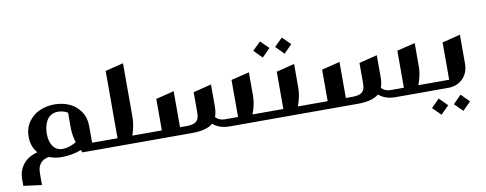

<svg xmlns="http://www.w3.org/2000/svg" viewBox="-65 -919 3610 1427"><g transform="rotate(-10 1740.0 -206.0)"><path d="M576.2 -184.1V-58.1H630.9Q635.3 -58.1 638.2 -55.2Q641.1 -52.2 641.1 -47.9V-9.8Q641.1 0 630.9 0H493.2Q491.7 -2.9 488.5 -9.5Q485.4 -16.1 483.9 -19Q415.5 7.8 335.9 7.8Q282.2 7.8 242.2 -9.8Q154.8 3.4 154.8 99.1V187L17.1 168.9V119.1Q17.1 54.7 54.2 7.3Q91.3 -40 163.1 -59.1Q119.1 -109.4 119.1 -184.1Q119.1 -247.1 152.1 -294.2Q185.1 -341.3 236.6 -364.3Q288.1 -387.2 349.1 -387.2Q410.2 -387.2 461.2 -364.3Q512.2 -341.3 544.2 -294.2Q576.2 -247.1 576.2 -184.1ZM366.2 -329.1Q335.4 -329.1 313 -315.4Q290.5 -301.8 278.6 -279.1Q266.6 -256.3 261.2 -232.4Q255.9 -208.5 255.9 -183.1Q255.9 -123.5 281 -87.2Q306.2 -50.8 353 -50.8Q402.8 -50.8 457 -83Q439 -140.6 439 -195.8V-309.1Q404.8 -329.1 366.2 -329.1Z M879.9 -58.1H971.7Q976.1 -58.1 979 -55.2Q981.9 -52.2 981.9 -47.9V-9.8Q981.9 0 971.7 0H631.8Q622.1 0 622.1 -9.8V-47.9Q622.1 -58.1 631.8 -58.1H768.1V-565.9L904.8 -600.1V-193.8Q904.8 -130.4 879.9 -58.1Z M1786.6 -58.1H1881.8Q1891.6 -58.1 1891.6 -47.9V-9.8Q1891.6 0 1881.8 0H1602.5Q1528.8 0 1478.5 -42Q1430.2 0 1319.8 0H972.7Q962.9 0 962.9 -9.8V-47.9Q962.9 -58.1 972.7 -58.1H1102.5V-295.9L1239.7 -330.1V-58.1H1292.5Q1340.8 -58.1 1362.8 -76.7Q1384.8 -95.2 1384.8 -140.1V-296.9L1521.5 -331.1V-168.9Q1521.5 -120.1 1508.8 -86.9Q1536.1 -58.1 1577.6 -58.1H1677.7V-337.9L1814.5 -371.1V-193.8Q1814.5 -129.4 1786.6 -58.1Z M1935.5 -583 1996.1 -522.9 1935.5 -460.9 1874.5 -522.9ZM2100.1 -583 2161.1 -522.9 2100.1 -460.9 2039.6 -522.9ZM2129.4 -58.1H2224.1Q2228.5 -58.1 2231.4 -55.2Q2234.4 -52.2 2234.4 -47.9V-9.8Q2234.4 0 2224.1 0H1883.3Q1873.5 0 1873.5 -9.8V-47.9Q1873.5 -58.1 1883.3 -58.1H2019.5V-339.8L2156.2 -374V-193.8Q2156.2 -131.8 2129.4 -58.1Z M3038.1 -58.1H3133.3Q3143.1 -58.1 3143.1 -47.9V-9.8Q3143.1 0 3133.3 0H2854Q2780.3 0 2730 -42Q2681.6 0 2571.3 0H2224.1Q2214.4 0 2214.4 -9.8V-47.9Q2214.4 -58.1 2224.1 -58.1H2354V-295.9L2491.2 -330.1V-58.1H2543.9Q2592.3 -58.1 2614.3 -76.7Q2636.2 -95.2 2636.2 -140.1V-296.9L2772.9 -331.1V-168.9Q2772.9 -120.1 2760.3 -86.9Q2787.6 -58.1 2829.1 -58.1H2929.2V-337.9L3065.9 -371.1V-193.8Q3065.9 -129.4 3038.1 -58.1Z M3407.7 -374V-158.2Q3407.7 -86.9 3364.7 -43.5Q3321.8 0 3251 0H3134.8Q3125 0 3125 -9.8V-47.9Q3125 -58.1 3134.8 -58.1H3271V-339.8ZM3169.9 65.9 3231 127 3169.9 188 3108.9 127ZM3335 65.9 3396 127 3335 188 3273.9 127Z"/></g></svg>

Font: Wesal
Style: Regular
Weight: 700
Designer: Ahmed zaza
Foundry: Ahmed zaza
Version: Version 2.01